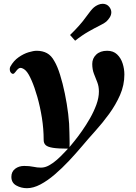

<svg xmlns="http://www.w3.org/2000/svg" viewBox="-20 -759 709 998"><path d="M120.1 219.2Q89.8 219.2 64.5 205.1Q39.1 190.9 39.1 160.2Q39.1 133.3 58.6 118.4Q78.1 103.5 105.5 103.5Q133.3 103.5 153.3 107.9Q173.3 112.3 192.9 112.3Q214.4 112.3 235.6 100.3Q256.8 88.4 275.9 71.5Q294.9 54.7 309.8 38.6Q324.7 22.5 333.5 13.7Q282.2 13.7 254.9 9.3Q227.5 4.9 217.3 -4.9Q207 -14.6 207 -31.2Q207 -88.9 197.8 -146.7Q188.5 -204.6 174.1 -255.1Q159.7 -305.7 143.8 -341.8Q127.9 -377.9 114.7 -391.1Q109.9 -396.5 101.6 -401.4Q93.3 -406.2 86.4 -406.2Q79.6 -406.2 73.2 -400.1Q66.9 -394 60.1 -384.8Q53.2 -375 46.9 -375Q42 -375 36.4 -381.6Q30.8 -388.2 30.8 -400.4Q30.8 -406.7 33.7 -412.6Q50.8 -443.4 76.7 -461.4Q102.5 -479.5 128.4 -487.3Q154.3 -495.1 170.4 -495.1Q201.2 -495.1 224.1 -482.7Q247.1 -470.2 262.7 -440.9Q278.3 -415 292.2 -370.4Q306.2 -325.7 317.1 -272.5Q328.1 -219.2 334.5 -166.5Q340.8 -113.8 340.8 -71.3Q340.8 -54.7 341.6 -32.5Q342.3 -10.3 341.3 5.4Q349.1 -3.9 366.9 -25.9Q384.8 -47.9 406.2 -78.4Q427.7 -108.9 447.8 -144Q467.8 -179.2 481 -215.1Q494.1 -251 494.1 -283.2Q494.1 -310.1 485.6 -331.5Q477.1 -353 468.3 -375.5Q459.5 -397.9 459.5 -426.8Q459.5 -455.6 480.2 -475.3Q501 -495.1 537.1 -495.1Q568.8 -495.1 588.6 -476.3Q608.4 -457.5 617.4 -429.2Q626.5 -400.9 626.5 -371.6Q626.5 -316.4 604 -265.1Q581.5 -213.9 547.1 -166.7Q512.7 -119.6 475.1 -77.9Q437.5 -36.1 407.2 0Q375 38.1 338.9 76.7Q302.7 115.2 264.9 147.7Q227.1 180.2 190.2 199.7Q153.3 219.2 120.1 219.2ZM370.6 -547.4 344.2 -577.1Q396.5 -627.9 425.5 -668.7Q454.6 -709.5 468.3 -720.7Q477.5 -728.5 489.7 -733.9Q502 -739.3 514.2 -739.3Q523.4 -739.3 532.7 -735.4Q542 -731.4 548.8 -722.2Q558.6 -709 558.6 -695.3Q558.6 -681.2 550.5 -668.5Q542.5 -655.8 532.2 -646.5Q522.9 -638.2 498 -626Q473.1 -613.8 439.7 -594.7Q406.2 -575.7 370.6 -547.4Z"/></svg>

Font: Gelasio
Style: Bold Italic
Weight: 700
Italic angle: -8.5°
Designer: Eben Sorkin
Foundry: Eben Sorkin
Version: Version 1.008